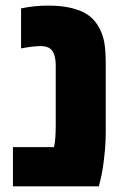

<svg xmlns="http://www.w3.org/2000/svg" viewBox="-20 -661 446 681"><path d="M25.9 0V-139.2H171.4Q174.8 -152.3 176.3 -172.4Q177.7 -192.4 177.7 -219.7V-432.1Q177.7 -447.3 173.6 -462.9Q169.4 -478.5 160.6 -486.3Q154.3 -492.2 144.8 -494.9Q135.3 -497.6 125.5 -497.6Q111.8 -497.6 94.7 -495.6Q77.6 -493.7 54.7 -489.3V-631.3Q81.5 -636.7 104.2 -638.9Q127 -641.1 151.4 -641.1Q197.3 -641.1 231 -633.1Q264.6 -625 285.2 -612.3Q310.5 -597.7 327.4 -570.3Q344.2 -543 350.1 -509.8Q352.5 -495.6 353.8 -475.8Q355 -456.1 355 -432.1V-191.9Q355 -159.7 352.1 -127.2Q349.1 -94.7 345 -67.4Q340.8 -40 336.4 -23.4L330.6 0Z"/></svg>

Font: Open Sans SemiCondensed ExtraBold
Style: Regular
Weight: 800
Width: 4
Designer: Monotype Design Team
Foundry: Monotype Imaging Inc.
Version: Version 3.000